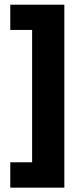

<svg xmlns="http://www.w3.org/2000/svg" viewBox="-20 -696 360 840"><path d="M261.5 125H25V14H120.5V-565H25V-675.5H261.5Z"/></svg>

Font: Anek Latin Medium
Style: Bold
Weight: 700
Version: Version 1.003